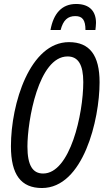

<svg xmlns="http://www.w3.org/2000/svg" viewBox="-20 -936 536 966"><path d="M234 -785H285C298 -835 321 -855 359 -855C395 -855 410 -835 410 -785H460C461 -796 463 -808 463 -821C463 -877 433 -916 363 -916C291 -916 249 -868 234 -785ZM191 10C399 10 481 -334 481 -522C481 -658 431 -724 327 -724C131 -724 35 -416 35 -200C35 -57 86 10 191 10ZM197 -63C145 -63 118 -103 118 -199C118 -327 173 -652 320 -652C373 -652 399 -611 399 -523C399 -363 333 -63 197 -63Z"/></svg>

Font: Noto Sans ExtraCondensed
Style: Italic
Weight: 400
Width: 2
Italic angle: -12°
Designer: Monotype Design Team
Foundry: Monotype Imaging Inc.
Version: Version 2.013